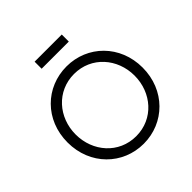

<svg xmlns="http://www.w3.org/2000/svg" viewBox="-236 -1138 1350 1350"><g transform="rotate(-45 439.0 -463.5)"><path d="M574 -869V-939H304V-869ZM439 12C646 12 812 -149 812 -373C812 -596 646 -757 439 -757C232 -757 66 -598 66 -373C66 -149 232 12 439 12ZM439 -63C267 -63 146 -203 146 -373C146 -542 267 -682 439 -682C611 -682 732 -542 732 -373C732 -203 611 -63 439 -63Z"/></g></svg>

Font: Plus Jakarta Sans
Style: Regular
Weight: 400
Designer: Gumpita Rahayu
Foundry: Tokotype
Version: Version 2.071;gftools[0.9.30]